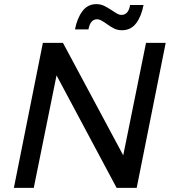

<svg xmlns="http://www.w3.org/2000/svg" viewBox="-20 -907 834 927"><path d="M569 -761Q548 -761 531.5 -769Q515 -777 493 -793Q477 -804 467.5 -809Q458 -814 449 -814Q416 -814 407 -765H342Q352 -818 377.5 -852.5Q403 -887 445 -887Q466 -887 482.5 -879Q499 -871 522 -856Q538 -845 547.5 -840Q557 -835 566 -835Q584 -835 594.5 -848Q605 -861 608 -883H673Q663 -829 637.5 -795Q612 -761 569 -761ZM685 -700H780L640 0H543L253 -543L143 0H47L187 -700H284L575 -157Z"/></svg>

Font: TypoPRO Montserrat
Style: Italic
Weight: 400
Italic angle: -11.3°
Designer: Julieta Ulanovsky
Foundry: Julieta Ulanovsky
Version: Version 6.001